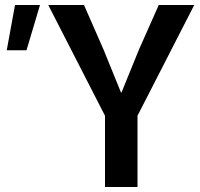

<svg xmlns="http://www.w3.org/2000/svg" viewBox="-20 -748 798 768"><path d="M7 -547 40 -728H140L86 -547ZM400 -285 173 -728H316L394 -550L464 -378H466L536 -550L615 -728H757L530 -285V0H400Z"/></svg>

Font: Murecho Medium
Style: Regular
Weight: 500
Designer: Neil Summerour
Foundry: Positype
Version: Version 1.010; ttfautohint (v1.8.3)